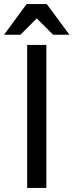

<svg xmlns="http://www.w3.org/2000/svg" viewBox="-23 -920 360 940"><path d="M110 0V-700H204V0ZM-3 -750 107 -900H206L317 -750H237L157 -830L77 -750Z"/></svg>

Font: Golos Text VF
Style: Regular
Weight: 400
Designer: A.Korolkova, Vitaly Kuzmin
Foundry: ParaType Ltd
Version: Version 2.003